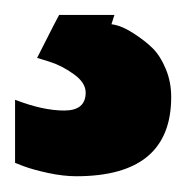

<svg xmlns="http://www.w3.org/2000/svg" viewBox="-29 -20 244 251"><path d="M194.8 106.9Q194.8 210.4 70.8 210.4Q53.7 210.4 33.7 206.1Q13.7 201.7 2 197.3L-9.3 192.9V110.4Q26.9 124.5 54.9 124.5Q83 124.5 83 101.1Q83 87.9 67.1 76.7Q51.3 65.4 35.2 60.5L19.5 55.7Q47.9 -0.5 48.3 -0.5H120.6L116.7 11.7Q129.4 13.2 145 23.2Q160.6 33.2 170.7 43.2Q180.7 53.2 187.7 70.1Q194.8 86.9 194.8 106.9Z"/></svg>

Font: Open Sans Hebrew Condensed Extra Bold
Style: Regular
Weight: 800
Width: 3
Foundry: Ascender Corporation, Yanek Iontef
Version: Version 2.001;PS 002.001;hotconv 1.0.70;makeotf.lib2.5.58329